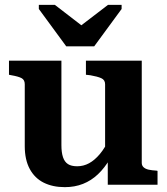

<svg xmlns="http://www.w3.org/2000/svg" viewBox="-20 -761 686 791"><path d="M253 -570H368L481 -724V-741H425L280 -630H350L206 -741H140V-724ZM233 -511V-163Q233 -133 239.5 -113.5Q246 -94 260 -85Q274 -76 298 -76Q324 -76 347 -88.5Q370 -101 391.5 -126.5Q413 -152 432 -193L434 -108Q411 -69 383.5 -43Q356 -17 322 -3.5Q288 10 247 10Q197 10 160 -8.5Q123 -27 102.5 -65Q82 -103 82 -159V-414Q82 -432 69 -439Q56 -446 27 -451L17 -453V-511ZM564 -511V-90Q564 -79 571.5 -72Q579 -65 592.5 -62Q606 -59 625 -58L629 -57V0H424V-111L413 -113V-414Q413 -432 397 -439Q381 -446 352 -451L334 -453V-511Z"/></svg>

Font: Roboto Serif 28pt SemiBold
Style: Regular
Weight: 600
Designer: Greg Gazdowicz
Foundry: Commercial Type
Version: Version 1.008